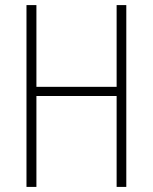

<svg xmlns="http://www.w3.org/2000/svg" viewBox="-20 -734 601 754"><path d="M476 0H438V-357H123V0H84V-714H123V-393H438V-714H476Z"/></svg>

Font: Noto Sans Lao Condensed ExtraLight
Style: Regular
Weight: 200
Width: 3
Designer: Monotype Design Team
Foundry: Monotype Imaging Inc.
Version: Version 2.003; ttfautohint (v1.8.4.7-5d5b)